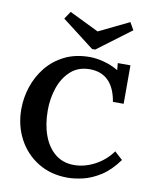

<svg xmlns="http://www.w3.org/2000/svg" viewBox="-83 -785 683 860"><g transform="rotate(10 258.5 -355.5)"><path d="M425 -357.5Q414.7 -419.9 383 -451.6Q351.3 -483.3 298.9 -483.7Q246.4 -483.7 212 -452.9Q177.5 -422.1 160.8 -373.3Q144.1 -324.5 144.1 -270.3Q144.1 -205.7 162.6 -155.7Q181.2 -105.6 216.4 -77.2Q251.6 -48.8 301.8 -48.8Q349.1 -48.8 395.9 -73.3Q442.6 -97.9 473.8 -141.2L510.1 -108.2Q473.4 -57.6 432.7 -31.7Q392 -5.9 353.3 3.1Q314.6 12.1 283.8 12.1Q206.5 12.1 148.5 -23.7Q90.6 -59.4 58.5 -120.1Q26.4 -180.8 26.4 -255.2Q26.4 -306.6 42.9 -356.6Q59.4 -406.7 92.2 -447.6Q125 -488.4 174.2 -513Q223.3 -537.6 289 -537.6Q318.3 -537.6 353.1 -528.4Q388 -519.3 419.1 -500.9L416.2 -532.5H473.8V-357.5ZM291.9 -574.6 145.6 -687.2 168.7 -721.7 302.5 -656.4 440 -723.1 459.5 -689.4 306.2 -574.6Z"/></g></svg>

Font: Parastoo
Style: Regular
Weight: 400
Foundry: Saber Rastikerdar (saber.rastikerdar@gmail.com)
Version: Version 3.000